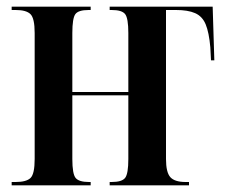

<svg xmlns="http://www.w3.org/2000/svg" viewBox="-20 -556 674 576"><path d="M15 0V-10H27Q59 -10 71.5 -22Q84 -34 84 -79V-457Q84 -501 71.5 -513.5Q59 -526 27 -526H15V-536H252V-526H246Q215 -526 206 -513.5Q197 -501 197 -457V-280H365V-457Q365 -501 355.5 -513.5Q346 -526 315 -526H309V-536H618L623 -375H613L611 -414Q607 -459 597 -483Q587 -507 565.5 -516.5Q544 -526 508 -526H478V-79Q478 -39 491 -24.5Q504 -10 537 -10H547V0H309V-10H315Q346 -10 355.5 -22.5Q365 -35 365 -79V-270H197V-79Q197 -34 207 -22Q217 -10 247 -10H252V0Z"/></svg>

Font: Noto Serif Display ExtraCondensed SemiBold
Style: Regular
Weight: 600
Width: 2
Designer: Monotype Design Team
Foundry: Monotype Imaging Inc.
Version: Version 2.009